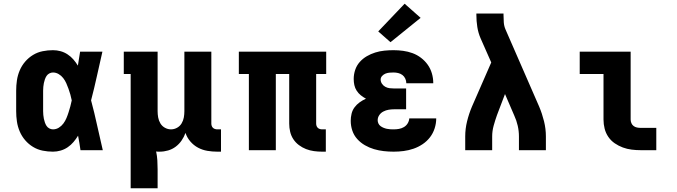

<svg xmlns="http://www.w3.org/2000/svg" viewBox="-20 -808 3640 1033"><path d="M265 8Q237 8 209.5 2.5Q182 -3 158 -17.5Q134 -32 115.5 -53.5Q97 -75 86 -101Q75 -127 71 -154.5Q67 -182 67 -210V-320Q67 -348 71 -375.5Q75 -403 86 -429Q97 -455 115.5 -476.5Q134 -498 158 -512.5Q182 -527 209.5 -532.5Q237 -538 265 -538Q286 -538 306 -532.5Q326 -527 343.5 -515.5Q361 -504 374.5 -488.5Q388 -473 399 -455Q402 -474 405 -492.5Q408 -511 411 -530H531Q516 -465 501.5 -399Q487 -333 470 -268Q488 -201 502.5 -134Q517 -67 533 0H413Q410 -20 407 -39.5Q404 -59 400 -78Q389 -60 375.5 -44Q362 -28 344.5 -16Q327 -4 306.5 2Q286 8 265 8ZM265 -112Q282 -112 296.5 -121Q311 -130 321 -143.5Q331 -157 337.5 -172.5Q344 -188 349 -204Q354 -220 358.5 -236Q363 -252 366 -268Q363 -284 358.5 -299.5Q354 -315 348.5 -330.5Q343 -346 336.5 -360.5Q330 -375 320 -388Q310 -401 295.5 -409.5Q281 -418 265 -418Q255 -418 245.5 -413Q236 -408 230.5 -399.5Q225 -391 221.5 -381Q218 -371 216 -361Q214 -351 213 -340.5Q212 -330 212 -320V-210Q212 -200 213 -189.5Q214 -179 216 -169Q218 -159 221.5 -149Q225 -139 230.5 -130.5Q236 -122 245.5 -117Q255 -112 265 -112Z M683 205V-410H646V-530H828V-210Q828 -193 831 -176Q834 -159 843 -144Q852 -129 867.5 -120.5Q883 -112 900 -112Q917 -112 932.5 -120.5Q948 -129 957 -144Q966 -159 969 -176Q972 -193 972 -210V-530H1117V-143Q1117 -137 1119 -131Q1121 -125 1125.5 -120.5Q1130 -116 1136.5 -114Q1143 -112 1149 -112H1169V8H1149Q1122 8 1095.5 3.5Q1069 -1 1045.5 -13.5Q1022 -26 1004 -47Q986 -68 978 -93Q970 -71 957 -52Q944 -33 925.5 -19Q907 -5 884.5 1.5Q862 8 839 8Q835 8 830 8Q825 8 820 7Q825 30 826.5 54Q828 78 828 102V205Z M1713 8Q1691 8 1669 5Q1647 2 1626.5 -6Q1606 -14 1588 -27.5Q1570 -41 1558 -59.5Q1546 -78 1541 -99.5Q1536 -121 1536 -143V-410H1464V0H1319V-410H1265V-530H1735V-410H1681V-143Q1681 -137 1683 -131Q1685 -125 1689.5 -120.5Q1694 -116 1700.5 -114Q1707 -112 1713 -112H1733V8Z M2098 8Q2071 8 2044.5 5Q2018 2 1992.5 -5.5Q1967 -13 1943.5 -26.5Q1920 -40 1902 -60Q1884 -80 1875.5 -105.5Q1867 -131 1867 -158Q1867 -177 1871.5 -196Q1876 -215 1887.5 -230.5Q1899 -246 1915 -257.5Q1931 -269 1949 -277Q1934 -285 1921 -295.5Q1908 -306 1899 -320Q1890 -334 1886.5 -350Q1883 -366 1883 -383Q1883 -408 1891 -432Q1899 -456 1915.5 -474.5Q1932 -493 1953.5 -505.5Q1975 -518 1999 -525.5Q2023 -533 2048 -535.5Q2073 -538 2097 -538Q2123 -538 2149 -534.5Q2175 -531 2199.5 -522Q2224 -513 2245 -497Q2266 -481 2281 -460Q2296 -439 2303.5 -413.5Q2311 -388 2311 -362Q2311 -361 2311 -361Q2311 -361 2311 -360H2166Q2166 -360 2166 -360.5Q2166 -361 2166 -361Q2166 -373 2160.5 -385Q2155 -397 2145 -404.5Q2135 -412 2122.5 -415Q2110 -418 2097 -418Q2086 -418 2075 -417Q2064 -416 2054 -412Q2044 -408 2036 -399.5Q2028 -391 2028 -380Q2028 -368 2035 -357.5Q2042 -347 2053 -341Q2064 -335 2076 -333.5Q2088 -332 2100 -332H2165V-220H2100Q2085 -220 2070.5 -217.5Q2056 -215 2042.5 -208Q2029 -201 2020.5 -188.5Q2012 -176 2012 -161Q2012 -152 2016 -143.5Q2020 -135 2027.5 -129.5Q2035 -124 2043.5 -120.5Q2052 -117 2061 -115Q2070 -113 2079.5 -112.5Q2089 -112 2098 -112Q2112 -112 2126.5 -114.5Q2141 -117 2153.5 -124.5Q2166 -132 2173.5 -144.5Q2181 -157 2182 -171H2327Q2327 -144 2318.5 -117.5Q2310 -91 2293.5 -69.5Q2277 -48 2254 -32.5Q2231 -17 2205 -8Q2179 1 2152 4.5Q2125 8 2098 8ZM2081 -581 2015 -639 2157 -788 2243 -712Z M2483 0V-74Q2483 -115 2493 -155.5Q2503 -196 2519 -234L2623 -472L2566 -601Q2553 -631 2548 -663Q2543 -695 2543 -728V-735H2689V-728Q2689 -708 2690.5 -687.5Q2692 -667 2700 -649L2881 -234Q2897 -196 2907 -155.5Q2917 -115 2917 -74V0H2772V-74Q2772 -103 2765.5 -131.5Q2759 -160 2747 -186L2697 -302L2654 -189Q2644 -161 2636 -132Q2628 -103 2628 -74V0Z M3427 0Q3403 0 3378.5 -3Q3354 -6 3331 -14.5Q3308 -23 3287.5 -37Q3267 -51 3253 -71.5Q3239 -92 3233 -116Q3227 -140 3227 -165V-410H3099V-530H3373V-165Q3373 -155 3377 -145.5Q3381 -136 3389 -130Q3397 -124 3407 -122Q3417 -120 3427 -120H3511V0Z"/></svg>

Font: Iosevka Curly Slab HvEx
Style: Regular
Weight: 900
Width: 7
Monospace: yes
Designer: Belleve Invis
Foundry: Belleve Invis
Version: Version 11.1.0; ttfautohint (v1.8.3)